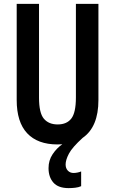

<svg xmlns="http://www.w3.org/2000/svg" viewBox="-20 -734 593 989"><path d="M318 113Q318 133 329.5 145Q341 157 359 157Q369 157 380.5 154.5Q392 152 398 149V225Q385 231 367.5 233Q350 235 334 235Q280 235 255 206.5Q230 178 230 132Q230 92 251 60.5Q272 29 301 9Q289 10 276 10Q174 10 120 -47.5Q66 -105 66 -219V-714H181V-231Q181 -152 206 -122.5Q231 -93 277 -93Q324 -93 347.5 -123.5Q371 -154 371 -232V-714H487V-219Q487 -80 406 -24Q352 25 335 57.5Q318 90 318 113Z"/></svg>

Font: Noto Sans Gurmukhi ExtraCondensed SemiBold
Style: Regular
Weight: 600
Width: 2
Designer: Jelle Bosma - Monotype Design Team
Foundry: Monotype Imaging Inc.
Version: Version 2.004; ttfautohint (v1.8.4.7-5d5b)